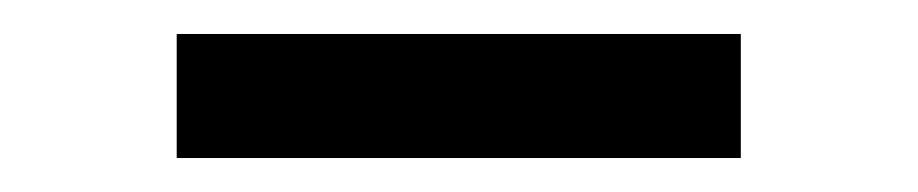

<svg xmlns="http://www.w3.org/2000/svg" viewBox="-20 -723 540 113"><path d="M84 -630V-703H416V-630Z"/></svg>

Font: Nunito Sans 6pt
Style: Regular
Weight: 400
Version: Version 3.101;gftools[0.9.27]